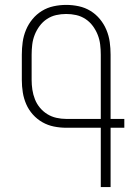

<svg xmlns="http://www.w3.org/2000/svg" viewBox="-20 -763 540 783"><path d="M391 0V-242H250Q225 -242 200 -247Q175 -252 153 -264.5Q131 -277 114 -296Q97 -315 87 -338Q77 -361 73 -386Q69 -411 69 -437V-540Q69 -566 72.5 -591.5Q76 -617 86 -641Q96 -665 112.5 -685Q129 -705 151 -718.5Q173 -732 198.5 -737.5Q224 -743 250 -743Q276 -743 301.5 -737.5Q327 -732 349 -718.5Q371 -705 387.5 -685Q404 -665 414 -641Q424 -617 427.5 -591.5Q431 -566 431 -540V-278H487V-242H431V0ZM391 -278V-540Q391 -561 388.5 -581.5Q386 -602 378.5 -621Q371 -640 358.5 -657Q346 -674 328.5 -685.5Q311 -697 291 -701.5Q271 -706 250 -706Q229 -706 209 -701.5Q189 -697 171.5 -685.5Q154 -674 141.5 -657Q129 -640 121.5 -621Q114 -602 111.5 -581.5Q109 -561 109 -540V-437Q109 -417 112 -397Q115 -377 122.5 -358Q130 -339 143 -323.5Q156 -308 173 -297.5Q190 -287 210 -282.5Q230 -278 250 -278Z"/></svg>

Font: Iosevka Term Curly Extralight
Style: Regular
Weight: 200
Designer: Belleve Invis
Foundry: Belleve Invis
Version: Version 32.3.0